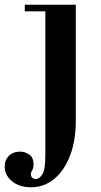

<svg xmlns="http://www.w3.org/2000/svg" viewBox="-87 -470 429 813"><path d="M44 323Q-5 323 -36 297.5Q-67 272 -67 235Q-67 207 -49 189.5Q-31 172 -3 172Q20 172 37.5 185Q55 198 55 225Q55 242 49.5 250.5Q44 259 44 269Q44 278 50 283Q56 288 64 288Q80 288 92.5 267.5Q105 247 105 189V-422H18V-450H234V39Q234 127 209 190.5Q184 254 141.5 288.5Q99 323 44 323Z"/></svg>

Font: Libre Bodoni SemiBold
Style: Regular
Weight: 600
Designer: Pablo Impallari, Rodrigo Fuenzalida
Foundry: Impallari Type
Version: Version 2.005;gftools[0.9.23]